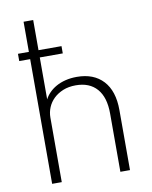

<svg xmlns="http://www.w3.org/2000/svg" viewBox="-87 -847 724 912"><g transform="rotate(-10 275.0 -391.0)"><path d="M136.4 -601.4V-399.1Q144.5 -415.5 158.9 -430.2Q173.2 -445 193 -456.1Q212.7 -467.3 238 -473.6Q263.2 -480 293.2 -480Q374.5 -480 420 -430.9Q465.5 -381.8 465.5 -289.5V0H419.1V-281.4Q419.1 -359.5 383.2 -400.5Q347.3 -441.4 281.4 -441.4Q246.8 -441.4 220 -430.5Q193.2 -419.5 174.5 -401.6Q155.9 -383.6 146.1 -360.2Q136.4 -336.8 136.4 -311.4V0H90V-601.4H37.3V-636.4H90V-781.8H136.4V-636.4H247.3V-601.4Z"/></g></svg>

Font: Spartan Light
Style: Regular
Weight: 300
Designer: Matt Bailey, Mirko Velimirovic
Foundry: Matt Bailey
Version: Version 1.005